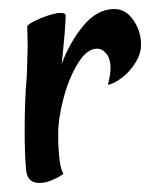

<svg xmlns="http://www.w3.org/2000/svg" viewBox="-20 -402 336 430"><path d="M68.4 7.8Q39.1 7.8 38.1 -26.4Q35.2 -60.5 35.2 -108.4Q35.2 -179.7 40 -230.5L42 -296.9L41 -341.8Q41 -348.6 70.3 -360.8Q99.6 -373 116.2 -373Q127 -373 127 -367.2Q127 -341.8 118.2 -258.8Q135.7 -306.6 166.5 -344.2Q197.3 -381.8 236.3 -381.8Q261.7 -381.8 278.8 -356.9Q295.9 -332 295.9 -301.8Q295.9 -282.2 283.7 -262.2Q271.5 -242.2 253.9 -228.5Q236.3 -214.8 221.7 -211.9Q227.5 -235.4 227.5 -249Q227.5 -272.5 216.8 -283.2Q209 -293 197.3 -293Q174.8 -293 154.8 -260.7Q134.8 -228.5 122.6 -183.1Q110.4 -137.7 110.4 -103.5V-92.8Q110.4 -75.2 111.3 -67.4Q113.3 -27.3 122.1 -12.7Q113.3 -5.9 97.7 1Q82 7.8 68.4 7.8Z"/></svg>

Font: BKP Parklife Text
Style: Regular
Weight: 400
Designer: Font Diner, Inc.; LA MECHKY PLUS GmbH
Foundry: Font Diner, Inc.; LA MECHKY PLUS GmbH
Version: Version 1.007